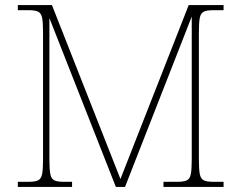

<svg xmlns="http://www.w3.org/2000/svg" viewBox="-20 -734 948 754"><path d="M50 0V-20H93Q118 -20 130 -26Q142 -32 145.5 -51Q149 -70 149 -108V-606Q149 -645 145.5 -663.5Q142 -682 130 -688Q118 -694 93 -694H50V-714H184L453 -31L721 -714H858V-694H817Q792 -694 780 -688Q768 -682 764.5 -663.5Q761 -645 761 -606V-108Q761 -70 764.5 -51Q768 -32 780 -26Q792 -20 817 -20H858V0H622V-20H677Q702 -20 714 -26Q726 -32 729.5 -51Q733 -70 733 -108V-669L471 0H435L174 -663V-108Q174 -70 177.5 -51Q181 -32 193 -26Q205 -20 230 -20H263V0Z"/></svg>

Font: Noto Serif Gujarati Thin
Style: Regular
Weight: 250
Version: Version 2.102